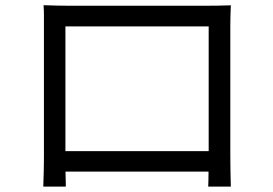

<svg xmlns="http://www.w3.org/2000/svg" viewBox="-20 -705 1040 732"><path d="M146.1 -685.2Q175.9 -684.2 196.8 -683.7Q217.8 -683.2 235.5 -683.2Q246.8 -683.2 278.8 -683.2Q310.9 -683.2 356.2 -683.2Q401.5 -683.2 453.5 -683.2Q505.6 -683.2 557.5 -683.2Q609.4 -683.2 654.1 -683.2Q698.8 -683.2 730.1 -683.2Q761.5 -683.2 772.1 -683.2Q788.5 -683.2 812.9 -683.5Q837.4 -683.8 860.1 -684.8Q859.1 -666.5 858.6 -646.2Q858.1 -626 858.1 -607.3Q858.1 -597.2 858.1 -567.7Q858.1 -538.2 858.1 -496Q858.1 -453.9 858.1 -405.6Q858.1 -357.4 858.1 -309.3Q858.1 -261.3 858.1 -220Q858.1 -178.8 858.1 -150.7Q858.1 -122.5 858.1 -114.4Q858.1 -102.7 858.3 -84.1Q858.5 -65.5 858.8 -46.2Q859.1 -26.9 859.6 -12.3Q860.1 2.3 860.1 6.5H773.8Q774.4 1 774.6 -17.2Q774.8 -35.5 775.2 -59.3Q775.6 -83 775.6 -103.6Q775.6 -111.3 775.6 -142.3Q775.6 -173.3 775.6 -218.7Q775.6 -264 775.6 -316.3Q775.6 -368.5 775.6 -419.4Q775.6 -470.2 775.6 -512.1Q775.6 -554.1 775.6 -579.2Q775.6 -604.4 775.6 -604.4H229.4Q229.4 -604.4 229.4 -579.5Q229.4 -554.7 229.4 -512.7Q229.4 -470.8 229.4 -420.3Q229.4 -369.7 229.4 -317.8Q229.4 -265.9 229.4 -220.5Q229.4 -175.1 229.4 -143.8Q229.4 -112.5 229.4 -103.6Q229.4 -91.1 229.4 -74.3Q229.4 -57.4 229.9 -41Q230.4 -24.5 230.7 -11.4Q231 1.7 231 6.5H145.1Q145.1 1.7 145.6 -12.6Q146.1 -26.9 146.6 -45.7Q147.1 -64.5 147.3 -83Q147.5 -101.5 147.5 -114.6Q147.5 -123.5 147.5 -152.3Q147.5 -181 147.5 -223.2Q147.5 -265.3 147.5 -313.8Q147.5 -362.2 147.5 -410.4Q147.5 -458.6 147.5 -500.2Q147.5 -541.8 147.5 -570.4Q147.5 -599 147.5 -607.3Q147.5 -624.6 147.5 -645.8Q147.5 -667.1 146.1 -685.2ZM808.3 -128.9V-50.7H189.9V-128.9Z"/></svg>

Font: Noto Sans KR Thin
Style: Regular
Weight: 100
Designer: Ryoko NISHIZUKA 西塚涼子 (kana, bopomofo & ideographs); Paul D. Hunt (Latin, Greek & Cyrillic); Sandoll Communications 산돌커뮤니
Foundry: Adobe
Version: Version 2.004-H2;hotconv 1.0.118;makeotfexe 2.5.65603